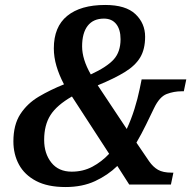

<svg xmlns="http://www.w3.org/2000/svg" viewBox="-20 -744 771 774"><path d="M244 10Q172 10 125.5 -14.5Q79 -39 56.5 -80.5Q34 -122 34 -174Q34 -241 62 -284Q90 -327 136.5 -354.5Q183 -382 238 -404Q218 -442 207.5 -478Q197 -514 197 -549Q197 -636 251 -680Q305 -724 404 -724Q487 -724 526 -687Q565 -650 565 -596Q565 -546 545.5 -513Q526 -480 484 -454Q442 -428 374 -400L491 -224Q509 -263 522 -304.5Q535 -346 543 -385L551 -424H731L721 -376H712Q681 -376 652 -365Q623 -354 601 -308Q586 -277 568.5 -241Q551 -205 530 -169L581 -94Q597 -71 617 -59.5Q637 -48 672 -48H679L669 0H501L453 -75Q415 -38 363.5 -14Q312 10 244 10ZM346 -444Q411 -474 438.5 -504.5Q466 -535 466 -586Q466 -625 448.5 -647Q431 -669 399 -669Q356 -669 333.5 -640Q311 -611 311 -557Q311 -505 346 -444ZM269 -52Q315 -52 352.5 -72Q390 -92 420 -124L270 -355Q209 -320 183.5 -280Q158 -240 158 -180Q158 -125 187 -88.5Q216 -52 269 -52Z"/></svg>

Font: Noto Serif SemiCondensed SemiBold
Style: Italic
Weight: 600
Width: 4
Italic angle: -12°
Designer: Monotype Design Team
Foundry: Monotype Imaging Inc.
Version: Version 2.014; ttfautohint (v1.8.4.7-5d5b)